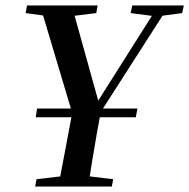

<svg xmlns="http://www.w3.org/2000/svg" viewBox="-20 -684 694 704"><path d="M478 -254H111L116 -286H484ZM74 -636 79 -664H338L333 -636L219 -622H177ZM109 0 114 -27 235 -41H277L395 -27L390 0ZM262 -212 127 -664H243L343 -305H334L337 -310L561 -664H600L310 -212ZM194 0 251 -303H355Q344 -246 335.5 -197Q327 -148 319 -100Q311 -52 303 0ZM459 -636 465 -664H654L648 -636L565 -625H544Z"/></svg>

Font: Source Serif 4 48pt SemiBold
Style: Italic
Weight: 600
Italic angle: -12°
Designer: Frank Grießhammer
Foundry: Adobe Systems Incorporated
Version: Version 4.004;hotconv 1.0.116;makeotfexe 2.5.65601